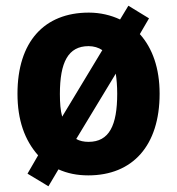

<svg xmlns="http://www.w3.org/2000/svg" viewBox="-20 -602 618 670"><path d="M537 -275C537 -364 512 -434 468 -483L500 -538L428 -582L399 -534C367 -549 330 -558 290 -558C134 -558 41 -456 41 -275C41 -183 66 -113 113 -60L76 4L149 48L184 -11C215 3 249 10 288 10C443 10 537 -94 537 -275ZM189 -274C189 -385 218 -441 289 -441C307 -441 324 -436 337 -427L197 -195C191 -216 189 -243 189 -274ZM389 -275C389 -164 361 -107 289 -107C273 -107 258 -110 246 -117L384 -345C387 -325 389 -302 389 -275Z"/></svg>

Font: Noto Sans Armenian SemiCondensed Medium
Style: Regular
Weight: 500
Width: 4
Designer: Monotype Design Team
Foundry: Monotype Imaging Inc.
Version: Version 2.008